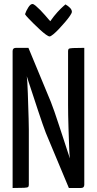

<svg xmlns="http://www.w3.org/2000/svg" viewBox="-20 -939 484 959"><path d="M324 0 209 -275Q203 -291 192.5 -320.5Q182 -350 170 -387Q158 -424 145.5 -461.5Q133 -499 122.5 -531Q112 -563 106 -582.5Q100 -602 100 -602L54 -652L60 -700H122L234 -430Q241 -413 251.5 -382.5Q262 -352 274 -315.5Q286 -279 298 -242.5Q310 -206 320 -175Q330 -144 336.5 -125.5Q343 -107 343 -107L392 -48L384 0ZM43 0V-684Q43 -700 60 -700L124 -684L113 -567Q115 -553 116.5 -528Q118 -503 119 -472.5Q120 -442 121 -409Q122 -376 123 -346Q124 -316 124 -293Q124 -270 124 -259V-16Q124 -8 120.5 -5Q117 -2 100.5 -1Q84 0 43 0ZM384 0 320 -16 329 -150Q327 -165 326 -189.5Q325 -214 324 -243.5Q323 -273 322 -304Q321 -335 320.5 -363.5Q320 -392 320 -414Q320 -436 320 -448V-684Q320 -692 323.5 -695Q327 -698 344 -699Q361 -700 401 -700V-16Q401 0 384 0ZM228 -757Q222 -757 209.5 -766Q197 -775 181 -789.5Q165 -804 149 -820Q133 -836 121 -848.5Q109 -861 105 -868Q110 -884 121 -901.5Q132 -919 142 -919Q148 -919 158.5 -910Q169 -901 181.5 -888.5Q194 -876 205 -863Q216 -850 223.5 -841.5Q231 -833 231 -833Q250 -860 267 -878.5Q284 -897 295.5 -907Q307 -917 307 -917Q321 -909 330 -899.5Q339 -890 339 -880Q339 -874 329.5 -860Q320 -846 305 -828.5Q290 -811 274.5 -794.5Q259 -778 246 -767.5Q233 -757 228 -757Z"/></svg>

Font: Yanone Kaffeesatz
Style: Regular
Weight: 400
Designer: Yanone (Cyrillic: Daniel Pouzeot, Huerta Tipografica, and Cyreal)
Foundry: Yanone
Version: Version 2.003